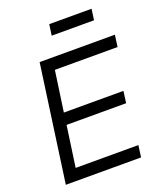

<svg xmlns="http://www.w3.org/2000/svg" viewBox="-167 -1045 969 1151"><g transform="rotate(-20 317.5 -469.5)"><path d="M547 -869 557 -939H287L277 -869ZM531 0 541 -75H141L178 -336H558L568 -411H188L225 -670H625L635 -745H155L51 0Z"/></g></svg>

Font: Plus Jakarta Sans
Style: Italic
Weight: 400
Italic angle: -8°
Designer: Gumpita Rahayu
Foundry: Tokotype
Version: Version 2.071;gftools[0.9.30]